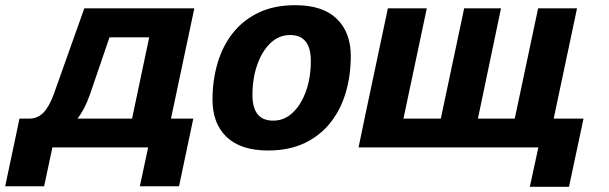

<svg xmlns="http://www.w3.org/2000/svg" viewBox="-57 -568 2348 740"><path d="M-37 150 8 -63 18 -111H57Q88 -111 110.5 -134Q133 -157 151 -207L268 -536H692L602 -111H688L633 150H482L514 0H145L113 150ZM289 -202Q270 -148 242 -111H452L518 -424H365Z M976 12Q871 12 816.5 -40Q762 -92 762 -184Q762 -257 781 -323Q800 -389 839.5 -439.5Q879 -490 939 -519Q999 -548 1081 -548Q1187 -548 1241 -495.5Q1295 -443 1295 -352Q1295 -278 1276 -212.5Q1257 -147 1217.5 -96.5Q1178 -46 1118 -17Q1058 12 976 12ZM996 -103Q1039 -103 1071.5 -134Q1104 -165 1122.5 -217Q1141 -269 1141 -333Q1141 -433 1061 -433Q1018 -433 985.5 -402Q953 -371 934.5 -318.5Q916 -266 916 -202Q916 -103 996 -103Z M1325 0 1348 -111 1438 -536H1588L1498 -111H1642L1732 -536H1874L1785 -111H1927L2017 -536H2167L2077 -111H2192L2136 152H1985L2018 0Z"/></svg>

Font: Geist
Style: Bold Italic
Weight: 700
Italic angle: -12°
Designer: Basement.studio, Andrés Briganti, Mateo Zaragoza
Foundry: Basement.studio, Vercel, Andrés Briganti, Guido Ferreyra, Mateo Zaragoza
Version: Version 1.500; ttfautohint (v1.8.4.7-5d5b)